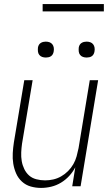

<svg xmlns="http://www.w3.org/2000/svg" viewBox="-20 -913 540 941"><path d="M181 8Q155 8 130.5 1Q106 -6 87.5 -23Q69 -40 59 -63Q49 -86 45 -111Q41 -136 42.5 -162.5Q44 -189 48 -215L99 -520H140L88 -209Q85 -188 84 -166Q83 -144 86.5 -123.5Q90 -103 99 -84.5Q108 -66 122.5 -53Q137 -40 158 -34.5Q179 -29 201 -29Q221 -29 241 -33.5Q261 -38 279.5 -48.5Q298 -59 313.5 -74.5Q329 -90 339.5 -108.5Q350 -127 355.5 -147Q361 -167 365 -187L420 -520H461L375 0H334L349 -93Q337 -70 319 -50.5Q301 -31 278.5 -17.5Q256 -4 231 2Q206 8 181 8ZM405 -631Q395 -631 386.5 -634Q378 -637 372.5 -644Q367 -651 366 -660.5Q365 -670 366 -680Q367 -686 370 -692Q373 -698 379 -702Q385 -706 391.5 -707.5Q398 -709 404 -709Q414 -709 422.5 -706Q431 -703 436.5 -696Q442 -689 443.5 -679.5Q445 -670 443 -660Q442 -654 439 -648Q436 -642 430.5 -638Q425 -634 418 -632.5Q411 -631 405 -631ZM205 -631Q195 -631 186.5 -634Q178 -637 172.5 -644Q167 -651 166 -660.5Q165 -670 166 -680Q167 -686 170 -692Q173 -698 179 -702Q185 -706 191.5 -707.5Q198 -709 204 -709Q214 -709 222.5 -706Q231 -703 236.5 -696Q242 -689 243.5 -679.5Q245 -670 243 -660Q242 -654 239 -648Q236 -642 230.5 -638Q225 -634 218 -632.5Q211 -631 205 -631ZM489 -857H189V-893H489Z"/></svg>

Font: Iosevka SS18 Extralight
Style: Italic
Weight: 200
Italic angle: -9°
Monospace: yes
Designer: Belleve Invis
Foundry: Belleve Invis
Version: Version 25.1.1; ttfautohint (v1.8.4)